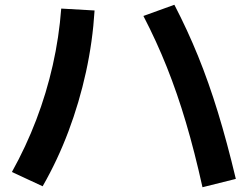

<svg xmlns="http://www.w3.org/2000/svg" viewBox="-20 -763 1040 806"><path d="M830 23Q797 -126 760.5 -249Q724 -372 680.5 -481Q637 -590 582 -696L712 -743Q767 -637 811.5 -527.5Q856 -418 894.5 -292.5Q933 -167 970 -12ZM30 -41Q89 -147 132 -259.5Q175 -372 201.5 -489.5Q228 -607 237 -727L377 -719Q369 -589 341 -461Q313 -333 267.5 -212Q222 -91 159 19Z"/></svg>

Font: M PLUS 1 Code
Style: Bold
Weight: 700
Designer: Coji Morishita
Foundry: UNDERFOREST DESIGN
Version: Version 1.002